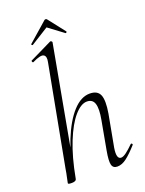

<svg xmlns="http://www.w3.org/2000/svg" viewBox="-158 -919 759 1003"><g transform="rotate(-20 221.5 -417.0)"><path d="M63 8Q50 8 46 6.5Q42 5 42 2Q42 -1 47.5 -24.5Q53 -48 57 -74L161 -627Q168 -659 152.5 -668Q137 -677 90 -654Q86 -652 83.5 -658Q81 -664 85 -665L208 -725Q212 -727 216 -723Q220 -719 219 -717L89 -6Q87 8 63 8ZM316 9Q292 9 286.5 -12.5Q281 -34 291 -89L320 -248Q331 -307 322 -336Q313 -365 281 -365Q248 -365 211.5 -323Q175 -281 142.5 -200.5Q110 -120 89 -6L78 -7Q99 -123 134.5 -211.5Q170 -300 215 -349.5Q260 -399 309 -399Q352 -399 365 -368.5Q378 -338 366 -267L333 -89Q328 -58 332.5 -43Q337 -28 350 -28Q362 -28 380 -41.5Q398 -55 420 -77Q424 -81 428 -77Q432 -73 428 -69Q395 -32 368.5 -11.5Q342 9 316 9ZM117 -739Q116 -738 112.5 -741Q109 -744 111 -746L216 -838Q220 -843 225.5 -843Q231 -843 234 -838L306 -746Q308 -744 304.5 -740.5Q301 -737 299 -739L216 -801Z"/></g></svg>

Font: Cormorant Garamond Light
Style: Italic
Weight: 300
Italic angle: -10°
Designer: Christian Thalmann (Catharsis Fonts)
Foundry: Catharsis Fonts
Version: Version 4.001